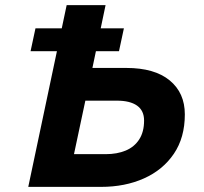

<svg xmlns="http://www.w3.org/2000/svg" viewBox="-20 -730 797 750"><path d="M99.4 -530 118.6 -619.4H464L444.8 -530ZM90.4 0 240.4 -710H392.4L341 -464.6H473.4Q583.8 -464.6 642.9 -415.9Q702 -367.2 702 -283.2Q702 -192.6 659.2 -129.4Q616.4 -66.2 542.4 -33.1Q468.4 0 374.8 0ZM269 -127.8H392.4Q437.4 -127.8 471.1 -141.9Q504.8 -156 523.8 -185.4Q542.8 -214.8 542.8 -259.2Q542.8 -298 515.4 -317.4Q488 -336.8 436.8 -336.8H313.4Z"/></svg>

Font: Geist
Style: Italic
Weight: 400
Italic angle: -12°
Designer: Basement.studio, Andrés Briganti, Mateo Zaragoza
Foundry: Basement.studio, Vercel, Andrés Briganti, Guido Ferreyra, Mateo Zaragoza
Version: Version 1.500